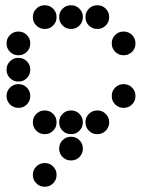

<svg xmlns="http://www.w3.org/2000/svg" viewBox="-20 -515 640 730"><path d="M149 -495Q131 -495 118 -482Q105 -469 105 -451V-449Q105 -431 118 -418Q131 -405 149 -405H151Q169 -405 182 -418Q195 -431 195 -449V-451Q195 -469 182 -482Q169 -495 151 -495ZM249 -495Q231 -495 218 -482Q205 -469 205 -451V-449Q205 -431 218 -418Q231 -405 249 -405H251Q269 -405 282 -418Q295 -431 295 -449V-451Q295 -469 282 -482Q269 -495 251 -495ZM349 -495Q331 -495 318 -482Q305 -469 305 -451V-449Q305 -431 318 -418Q331 -405 349 -405H351Q369 -405 382 -418Q395 -431 395 -449V-451Q395 -469 382 -482Q369 -495 351 -495ZM49 -395Q31 -395 18 -382Q5 -369 5 -351V-349Q5 -331 18 -318Q31 -305 49 -305H51Q69 -305 82 -318Q95 -331 95 -349V-351Q95 -369 82 -382Q69 -395 51 -395ZM449 -395Q431 -395 418 -382Q405 -369 405 -351V-349Q405 -331 418 -318Q431 -305 449 -305H451Q469 -305 482 -318Q495 -331 495 -349V-351Q495 -369 482 -382Q469 -395 451 -395ZM49 -295Q31 -295 18 -282Q5 -269 5 -251V-249Q5 -231 18 -218Q31 -205 49 -205H51Q69 -205 82 -218Q95 -231 95 -249V-251Q95 -269 82 -282Q69 -295 51 -295ZM49 -195Q31 -195 18 -182Q5 -169 5 -151V-149Q5 -131 18 -118Q31 -105 49 -105H51Q69 -105 82 -118Q95 -131 95 -149V-151Q95 -169 82 -182Q69 -195 51 -195ZM449 -195Q431 -195 418 -182Q405 -169 405 -151V-149Q405 -131 418 -118Q431 -105 449 -105H451Q469 -105 482 -118Q495 -131 495 -149V-151Q495 -169 482 -182Q469 -195 451 -195ZM149 -95Q131 -95 118 -82Q105 -69 105 -51V-49Q105 -31 118 -18Q131 -5 149 -5H151Q169 -5 182 -18Q195 -31 195 -49V-51Q195 -69 182 -82Q169 -95 151 -95ZM249 -95Q231 -95 218 -82Q205 -69 205 -51V-49Q205 -31 218 -18Q231 -5 249 -5H251Q269 -5 282 -18Q295 -31 295 -49V-51Q295 -69 282 -82Q269 -95 251 -95ZM349 -95Q331 -95 318 -82Q305 -69 305 -51V-49Q305 -31 318 -18Q331 -5 349 -5H351Q369 -5 382 -18Q395 -31 395 -49V-51Q395 -69 382 -82Q369 -95 351 -95ZM249 5Q231 5 218 18Q205 31 205 49V51Q205 69 218 82Q231 95 249 95H251Q269 95 282 82Q295 69 295 51V49Q295 31 282 18Q269 5 251 5ZM149 105Q131 105 118 118Q105 131 105 149V151Q105 169 118 182Q131 195 149 195H151Q169 195 182 182Q195 169 195 151V149Q195 131 182 118Q169 105 151 105Z"/></svg>

Font: Doto Black Rounded Black
Style: Regular
Weight: 900
Monospace: yes
Version: Version 1.000